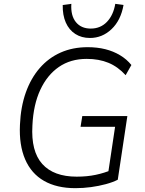

<svg xmlns="http://www.w3.org/2000/svg" viewBox="-20 -973 755 1001"><path d="M373 8Q276 8 209.5 -30Q143 -68 111 -142.5Q79 -217 84 -322Q88 -416 114.5 -490.5Q141 -565 187 -618Q233 -671 296 -699Q359 -727 437 -727Q487 -727 529 -716.5Q571 -706 606 -685Q641 -664 665 -634L635 -581Q595 -625 545.5 -645.5Q496 -666 432 -666Q348 -666 287 -624Q226 -582 190 -504.5Q154 -427 149 -319Q141 -184 200.5 -118Q260 -52 380 -52Q434 -52 479 -61.5Q524 -71 564 -88L540 -45L580 -312H400L409 -368H644L594 -36Q569 -23 532 -13Q495 -3 454.5 2.5Q414 8 373 8ZM449 -775Q405 -775 372.5 -796Q340 -817 323 -855.5Q306 -894 307 -947L352 -953Q348 -892 375.5 -858Q403 -824 453 -824Q504 -824 537.5 -859Q571 -894 581 -953L624 -947Q610 -867 561.5 -821Q513 -775 449 -775Z"/></svg>

Font: Nunitoga
Style: Light Italic
Weight: 300
Italic angle: -9°
Designer: Vernon Adams
Foundry: Vernon Adams
Version: Version 1.0